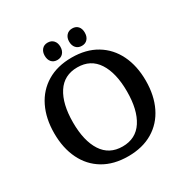

<svg xmlns="http://www.w3.org/2000/svg" viewBox="-197 -1053 1210 1239"><g transform="rotate(-30 408.5 -433.0)"><path d="M67 -352Q67 -462 107.5 -545Q148 -628 224.5 -674Q301 -720 408 -720Q515 -720 591.5 -674Q668 -628 708.5 -545Q749 -462 749 -352Q749 -242 708.5 -159Q668 -76 591.5 -30.5Q515 15 408 15Q301 15 224.5 -30.5Q148 -76 107.5 -159Q67 -242 67 -352ZM609 -352Q609 -490 558 -568.5Q507 -647 408 -647Q309 -647 258 -568.5Q207 -490 207 -352Q207 -215 258 -136.5Q309 -58 408 -58Q507 -58 558 -136.5Q609 -215 609 -352ZM446 -817Q446 -845 462 -863Q478 -881 505 -881Q532 -881 547.5 -864Q563 -847 563 -817Q563 -788 547.5 -770Q532 -752 505 -752Q478 -752 462 -769.5Q446 -787 446 -817ZM264 -817Q264 -845 279.5 -863Q295 -881 322 -881Q349 -881 365 -863.5Q381 -846 381 -817Q381 -788 365 -770Q349 -752 322 -752Q295 -752 279.5 -769.5Q264 -787 264 -817Z"/></g></svg>

Font: Andada Pro
Style: Bold
Weight: 700
Designer: Carolina Giovagnoli
Foundry: Huerta Tipografica
Version: Version 3.005; ttfautohint (v1.8.4)